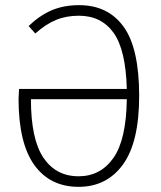

<svg xmlns="http://www.w3.org/2000/svg" viewBox="-20 -714 623 745"><path d="M520 -342Q520 -162 457 -75.5Q394 11 285 11Q174 11 113 -74Q52 -159 52 -331Q52 -339 54 -369H472Q468 -521 420.5 -587Q373 -653 286 -653Q237 -653 197 -636.5Q157 -620 117 -584L91 -613Q135 -655 181.5 -674.5Q228 -694 287 -694Q399 -694 459.5 -610.5Q520 -527 520 -342ZM472 -329H100Q100 -174 148.5 -102Q197 -30 285 -30Q370 -30 420 -101Q470 -172 472 -329Z"/></svg>

Font: Fira Sans Condensed ExtraLight
Style: Regular
Weight: 275
Width: 3
Designer: Carrois Corporate & Edenspiekermann AG
Foundry: Carrois Corporate GbR & Edenspiekermann AG
Version: Version 4.203